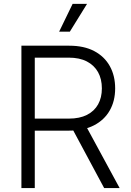

<svg xmlns="http://www.w3.org/2000/svg" viewBox="-20 -961 667 981"><path d="M89.4 0V-727.5H334Q409.2 -727.5 461.4 -700Q513.7 -672.4 541 -623.3Q568.4 -574.2 568.4 -509.3Q568.4 -444.8 540.5 -396.2Q512.7 -347.7 460.2 -320.6Q407.7 -293.5 332.5 -293.5H127V-355H332Q386.7 -355 424.3 -374Q461.9 -393.1 481.2 -427.7Q500.5 -462.4 500.5 -509.3Q500.5 -557.1 481 -592.3Q461.4 -627.4 423.8 -647Q386.2 -666.5 331.1 -666.5H157.7V0ZM512.2 0 335.9 -328.6H413.1L591.3 0ZM282.2 -799.3 351.1 -941.4H424.8L336.9 -799.3Z"/></svg>

Font: Inter 20pt Light
Style: Regular
Weight: 300
Version: Version 4.001;git-66647c0bb